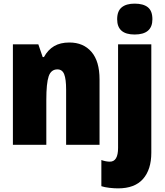

<svg xmlns="http://www.w3.org/2000/svg" viewBox="-20 -797 907 1057"><path d="M528 -360V0H344V-304Q344 -361 333.5 -388Q323 -415 296 -415Q261 -415 248 -377Q235 -339 235 -247V0H51V-553H191L215 -483H222Q244 -523 278 -543Q312 -563 362 -563Q439 -563 483.5 -511.5Q528 -460 528 -360ZM721 -777Q769 -777 794 -757Q819 -737 819 -691Q819 -607 721 -607Q625 -607 625 -691Q625 -736 650 -756.5Q675 -777 721 -777ZM538 228V84Q563 93 585 93Q630 93 630 17V-553H813V44Q813 136 767.5 188Q722 240 630 240Q608 240 582 237Q556 234 538 228Z"/></svg>

Font: Noto Sans Display Black Narrow
Style: Regular
Weight: 900
Width: 4
Designer: Monotype Design team
Foundry: Monotype Imaging Inc.
Version: Version 1.000